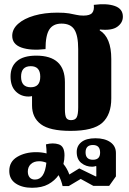

<svg xmlns="http://www.w3.org/2000/svg" viewBox="-20 -621 610 911"><path d="M315 0Q216 0 174 -31.5Q132 -63 132 -121V-165Q124 -163 115 -163Q79 -163 54.5 -187.5Q30 -212 30 -258Q30 -305 60.5 -331Q91 -357 152 -357Q288 -357 288 -231V-103Q288 -72 294.5 -61.5Q301 -51 317 -51Q337 -51 344 -64.5Q351 -78 351 -112V-388Q351 -452 333 -480.5Q315 -509 272 -509Q232 -509 214 -481Q196 -453 196 -388Q125 -380 81.5 -395.5Q38 -411 38 -451Q38 -483 66 -508Q94 -533 142.5 -547Q191 -561 252 -561Q287 -561 307.5 -557.5Q328 -554 342.5 -550.5Q357 -547 376 -547Q407 -547 417.5 -560Q428 -573 425 -598Q487 -606 525 -592.5Q563 -579 563 -542Q563 -513 536.5 -494Q510 -475 454 -481L453 -477Q508 -444 508 -341V-154Q508 -77 465.5 -38.5Q423 0 315 0ZM126 -207Q171 -207 171 -257Q171 -307 126 -307Q80 -307 80 -257Q80 -207 126 -207ZM132 270Q85 270 54.5 249.5Q24 229 24 190Q24 146 61.5 123.5Q99 101 151 101Q178 101 201 107Q201 87 198 64Q232 55 259 64Q286 73 286 116Q286 137 281 157Q299 179 309 207L356 178L434 216H437V168L434 167Q427 170 417 170Q388 170 366 152.5Q344 135 344 100Q344 71 366.5 53Q389 35 433 35Q477 35 503.5 53.5Q530 72 530 105V216L498 261H423L363 228L306 262H277Q271 235 258 210Q240 236 209.5 253Q179 270 132 270ZM421 137Q455 137 455 103Q455 67 421 67Q386 67 386 102Q386 137 421 137ZM112 193Q112 210 120.5 220.5Q129 231 146 231Q192 231 200 151Q183 144 166 144Q141 144 126.5 157.5Q112 171 112 193Z"/></svg>

Font: Noto Serif Thai SemiCondensed ExtraBold
Style: Regular
Weight: 800
Width: 4
Designer: Monotype Design Team
Foundry: Monotype Imaging Inc.
Version: Version 2.002; ttfautohint (v1.8.4.7-5d5b)